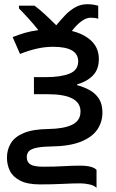

<svg xmlns="http://www.w3.org/2000/svg" viewBox="-20 -687 549 911"><path d="M394 -667Q412 -667 425.5 -664.5Q439 -662 446 -660V-598Q432 -603 410 -603Q389 -603 365.5 -585.5Q342 -568 321 -540Q379 -526 414 -492.5Q449 -459 449 -407Q449 -358 421 -329Q393 -300 346 -287V-283Q379 -274 406 -259Q433 -244 449.5 -218.5Q466 -193 466 -153Q466 -108 441.5 -72Q417 -36 363 -14.5Q309 7 221 8Q172 9 147.5 15.5Q123 22 115 33Q107 44 107 58Q107 82 124 93Q141 104 187 104Q240 104 280.5 101.5Q321 99 358 99Q392 99 411 104.5Q430 110 438 119V204Q427 193 404.5 188Q382 183 361 183Q326 183 276.5 185.5Q227 188 170 188Q110 188 75.5 170Q41 152 27 123.5Q13 95 13 61Q13 23 31.5 -7.5Q50 -38 93 -56Q136 -74 211 -75Q282 -76 322 -95Q362 -114 362 -158Q362 -240 207 -240H141V-321H198Q268 -321 309.5 -337.5Q351 -354 351 -396Q351 -465 232 -465Q193 -465 154 -456Q115 -447 75 -431L40 -511Q70 -523 99.5 -531.5Q129 -540 162 -544Q141 -571 115 -599.5Q89 -628 70 -647V-660H144Q167 -643 193 -619Q219 -595 247 -567Q266 -590 287.5 -613Q309 -636 335.5 -651.5Q362 -667 394 -667Z"/></svg>

Font: Noto Sans Medium
Style: Regular
Weight: 500
Designer: Monotype Design Team
Foundry: Monotype Imaging Inc.
Version: Version 2.007